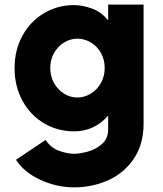

<svg xmlns="http://www.w3.org/2000/svg" viewBox="-20 -549 703 829"><path d="M432 -256Q432 -291 416 -320Q400 -349 372.5 -365.5Q345 -382 314 -382Q283 -382 256 -365Q229 -348 213 -319.5Q197 -291 197 -256Q197 -220 213 -191Q229 -162 256 -145Q283 -128 314 -128Q345 -128 372.5 -145Q400 -162 416 -191Q432 -220 432 -256ZM300 -527Q335 -527 376 -512.5Q417 -498 447 -461V-529H600V-16Q600 75 557 137.5Q514 200 445.5 230Q377 260 300 260Q226 260 155.5 228Q85 196 49 141L177 55Q200 90 236 102.5Q272 115 300 115Q323 115 357.5 106Q392 97 419.5 73.5Q447 50 447 9V-50Q388 18 300 18Q228 18 169.5 -17Q111 -52 77 -114Q43 -176 43 -255Q43 -333 77 -395Q111 -457 170 -492Q229 -527 300 -527Z"/></svg>

Font: SUIT Heavy
Style: Regular
Weight: 900
Designer: Sunn Youn; Korean Glyphs from Source Han Sans (Sandoll Communications; Soo-young Jang, Joo-yeon Kang)
Foundry: Sunn
Version: Version 1.006